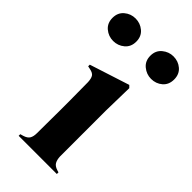

<svg xmlns="http://www.w3.org/2000/svg" viewBox="-279 -775 832 832"><g transform="rotate(45 137.0 -359.0)"><path d="M22 0V-10L36 -14Q56 -20 63 -32Q70 -44 70 -64Q70 -99 70.5 -139.5Q71 -180 71 -210V-258Q71 -289 70.5 -316.5Q70 -344 70 -377Q69 -398 62.5 -408.5Q56 -419 36 -423L22 -426V-436L205 -495L215 -485L212 -343V-63Q213 -43 220 -31Q227 -19 246 -13L256 -10V0ZM253 -580Q225 -580 202.5 -598.5Q180 -617 180 -649Q180 -681 202.5 -699.5Q225 -718 253 -718Q283 -718 304.5 -699.5Q326 -681 326 -649Q326 -617 304.5 -598.5Q283 -580 253 -580ZM21 -580Q-8 -580 -30 -598.5Q-52 -617 -52 -649Q-52 -681 -30 -699.5Q-8 -718 21 -718Q50 -718 72 -699.5Q94 -681 94 -649Q94 -617 72 -598.5Q50 -580 21 -580Z"/></g></svg>

Font: DeepMind Serif Display
Style: Regular
Weight: 400
Designer: Frank Grießhammer / Modifications: Colophon Foundry
Foundry: Colophon Foundry
Version: Version 5.003; ttfautohint (v1.8.2)